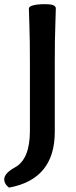

<svg xmlns="http://www.w3.org/2000/svg" viewBox="-59 -674 356 905"><path d="M-16.6 210.4Q-39.1 192.9 -39.1 171.9Q-39.1 142.6 11.2 115.2Q82 76.7 82 -57.1V-378.9Q82 -490.2 79.6 -551.8Q77.1 -613.3 77.1 -633.8Q77.1 -643.6 97.7 -648.9Q118.2 -654.3 150.4 -654.3Q183.1 -654.3 193.6 -648.9Q204.1 -643.6 204.1 -633.8Q204.1 -613.3 201.7 -551.8Q199.2 -490.2 199.2 -378.9V-52.2Q199.2 170.9 -16.6 210.4Z"/></svg>

Font: ALMAS
Style: Bold
Weight: 700
Designer: ALMAS Font/ by Husham Jawad Kadhim, derived from the Bainsely font by/ Paul James MIller
Foundry: High-Logic / Made with FontCreator
Version: Version 1.411;September 19, 2021;FontCreator 14.0.0.2814 32-